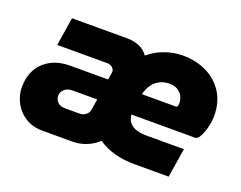

<svg xmlns="http://www.w3.org/2000/svg" viewBox="-89 -691 1073 854"><g transform="rotate(20 447.5 -264.0)"><path d="M172 0Q128 0 93.5 -21Q59 -42 40 -77.5Q21 -113 21 -152Q21 -199 40.5 -235Q60 -271 98.5 -292.5Q137 -314 192 -314H370L373 -333Q374 -339 375 -343.5Q376 -348 376 -352Q376 -364 366 -372.5Q356 -381 342 -381H105L126 -515H389Q418 -515 444 -504.5Q470 -494 487 -470Q522 -499 563.5 -513.5Q605 -528 647 -528Q710 -528 760 -503.5Q810 -479 839.5 -433Q869 -387 869 -322Q869 -304 865 -283Q861 -262 854.5 -244Q848 -226 840 -214.5Q832 -203 824 -203H521Q523 -180 535 -165.5Q547 -151 568 -144.5Q589 -138 616 -138H793L771 0H609Q557 0 513.5 -12Q470 -24 436 -48L432 -44Q410 -24 379.5 -12Q349 0 316 0ZM232 -128H303Q319 -128 332 -138Q345 -148 347 -164L355 -214H240Q214 -214 200 -201Q186 -188 186 -170Q186 -154 198 -141Q210 -128 232 -128ZM533 -304H695Q700 -304 702 -309.5Q704 -315 704 -322Q704 -341 696 -356Q688 -371 672.5 -380.5Q657 -390 634 -390Q614 -390 597 -383.5Q580 -377 567.5 -365.5Q555 -354 546.5 -338Q538 -322 533 -304Z"/></g></svg>

Font: MuseoModerno ExtraBold
Style: Italic
Weight: 800
Italic angle: -9°
Designer: Pablo Cosgaya, Héctor Gatti, Marcela Romero, and the Authors of The MuseoModerno Project.
Foundry: Omnibus-Type Team
Version: Version 1.003